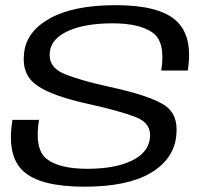

<svg xmlns="http://www.w3.org/2000/svg" viewBox="-20 -700 774 724"><path d="M298.5 4Q132 4 68.2 -54.2Q4.5 -112.5 27 -248H127Q109 -136.5 157 -100Q205 -63.5 309 -63.5Q411.5 -63.5 474.5 -93Q537.5 -122.5 545 -176Q553.5 -235 491 -258.8Q428.5 -282.5 317.5 -307Q177 -337.5 119.5 -377.8Q62 -418 70.5 -496.5Q77.5 -580 167.2 -630.2Q257 -680.5 416 -680.5Q580 -680.5 644.2 -622Q708.5 -563.5 688 -434H588Q605 -542 555.5 -577Q506 -612 404.5 -612Q302 -612 238.2 -583.8Q174.5 -555.5 168 -505.5Q160.5 -447.5 220.8 -422.2Q281 -397 393 -372.5Q538.5 -341 596.5 -305.8Q654.5 -270.5 644.5 -187Q635 -99 547.5 -47.5Q460 4 298.5 4Z"/></svg>

Font: Anybody ExtraExpanded Regular
Style: Italic
Weight: 400
Width: 8
Italic angle: -10°
Designer: Tyler Finck
Foundry: Etcetera Type Company
Version: Version 1.010; ttfautohint (v1.8.3) -l 8 -r 50 -G 200 -x 14 